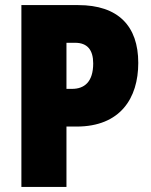

<svg xmlns="http://www.w3.org/2000/svg" viewBox="-20 -800 594 754"><path d="M287 -780H64V-66H241V-303H281C452 -303 523 -414 523 -553C523 -698 444 -780 287 -780ZM275 -632C323 -632 346 -604 346 -551C346 -478 311 -451 263 -451H241V-632Z"/></svg>

Font: Noto Sans Malayalam UI Condensed Black
Style: Regular
Weight: 900
Width: 3
Designer: Jelle Bosma - Monotype Design Team
Foundry: Monotype Imaging Inc.
Version: Version 2.104